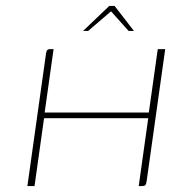

<svg xmlns="http://www.w3.org/2000/svg" viewBox="-20 -625 638 645"><path d="M72 0 134 -441Q135 -449 136.5 -453Q138 -457 141 -458.5Q144 -460 149 -460H160L130 -247H480L510 -460H535L473 -19Q472 -12 470.5 -7.5Q469 -3 466 -1.5Q463 0 457 0H446L478 -228H128L96 0ZM259 -521 347 -605H365L430 -521H412L353 -587L276 -521Z"/></svg>

Font: Genos Thin
Style: Italic
Weight: 100
Italic angle: -8°
Designer: Robert E. Leuschke
Foundry: Robert E. Leuschke
Version: Version 1.010